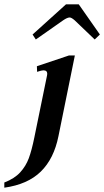

<svg xmlns="http://www.w3.org/2000/svg" viewBox="-57 -732 483 890"><path d="M94 -572 249 -712H308L406 -572L382 -549L289 -638Q274 -651 266 -651Q255 -651 236 -638L109 -549ZM-37 114Q10 96 36.5 67Q63 38 76.5 1.5Q90 -35 102 -94L161 -382Q162 -385 162 -390Q162 -406 144 -406Q136 -406 115 -399L114 -425L263 -475H290L214 -101Q193 4 132 63.5Q71 123 -37 138Z"/></svg>

Font: Taviraj Medium
Style: Italic
Weight: 500
Italic angle: -12°
Designer: Katatrad Team
Foundry: CadsonDemak
Version: Version 1.001